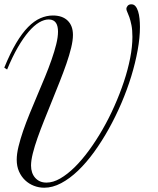

<svg xmlns="http://www.w3.org/2000/svg" viewBox="-20 -858 737 897"><path d="M633.8 -731.9Q633.8 -681.6 623 -622.8Q612.3 -564 593.3 -501.7Q574.2 -439.5 547.4 -376.7Q520.5 -314 488.3 -256.1Q456.1 -198.2 419.7 -147.9Q383.3 -97.7 344.5 -60.5Q305.7 -23.4 265.6 -2.2Q225.6 19 186.5 19Q161.6 19 138.4 10Q115.2 1 97.4 -15.9Q79.6 -32.7 68.8 -56.9Q58.1 -81.1 58.1 -111.8Q58.1 -138.7 66.4 -173.1Q74.7 -207.5 88.1 -246.6Q101.6 -285.6 118.9 -327.9Q136.2 -370.1 154.5 -413.3Q172.9 -456.5 190.2 -498.5Q207.5 -540.5 220.9 -579.1Q234.4 -617.7 242.7 -651.1Q251 -684.6 251 -710.4Q251 -722.2 248.8 -732.7Q246.6 -743.2 241.7 -750.7Q236.8 -758.3 228.3 -762.7Q219.7 -767.1 207.5 -767.1Q186.5 -767.1 162.8 -753.2Q139.2 -739.3 114.3 -710.4Q89.4 -681.6 63.7 -637.5Q38.1 -593.3 13.2 -533.2L0 -542Q27.8 -609.9 55.4 -656.5Q83 -703.1 111.3 -731.7Q139.6 -760.3 168.5 -772.9Q197.3 -785.6 227.1 -785.6Q271.5 -785.6 296.1 -761.7Q320.8 -737.8 320.8 -694.8Q320.8 -669.4 312.5 -635Q304.2 -600.6 290.3 -560.5Q276.4 -520.5 258.8 -476.1Q241.2 -431.6 222.9 -386.5Q204.6 -341.3 187 -297.4Q169.4 -253.4 155.5 -214.1Q141.6 -174.8 133.3 -141.4Q125 -107.9 125 -84.5Q125 -66.9 129.9 -52.5Q134.8 -38.1 144.3 -27.3Q153.8 -16.6 167 -10.7Q180.2 -4.9 197.3 -4.9Q228 -4.9 261.5 -24.2Q294.9 -43.5 328.9 -76.9Q362.8 -110.4 396 -155.8Q429.2 -201.2 459.2 -253.4Q489.3 -305.7 514.6 -362.8Q540 -419.9 558.8 -476.3Q577.6 -532.7 588.1 -586.4Q598.6 -640.1 598.6 -686Q598.6 -717.8 594.2 -740Q589.8 -762.2 584.5 -777.3Q579.1 -792.5 574.7 -801.8Q570.3 -811 570.3 -816.9Q570.3 -823.2 576.2 -830.6Q582 -837.9 593.8 -837.9Q605.5 -837.9 613 -828.9Q620.6 -819.8 625.2 -804.9Q629.9 -790 631.8 -771Q633.8 -752 633.8 -731.9Z"/></svg>

Font: Petit Formal Script
Style: Regular
Weight: 400
Version: Version 1.001; ttfautohint (v0.8) -G 200 -r 50